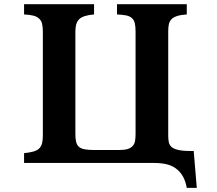

<svg xmlns="http://www.w3.org/2000/svg" viewBox="-20 -780 1040 919"><path d="M95.2 -759.8H430.2V-710.9Q377.4 -706.5 358.9 -688Q348.6 -677.2 344.7 -663.1Q340.8 -648.9 340.8 -628.9V-138.2Q340.8 -116.2 344.2 -101.6Q347.7 -86.9 356.9 -78.1Q366.7 -68.8 384.8 -65.4Q402.8 -62 432.1 -62H549.8Q574.7 -62 589.8 -66.4Q605 -70.8 613.8 -80.1Q623.5 -89.8 626.2 -104.2Q628.9 -118.7 628.9 -139.2V-628.9Q628.9 -653.3 625.2 -668.7Q621.6 -684.1 611.8 -692.9Q601.6 -702.6 584.5 -706.1Q567.4 -709.5 540 -710.9V-759.8H874V-710.9Q845.7 -709 828.1 -703.4Q810.5 -697.8 800.8 -688Q791.5 -678.2 788.3 -664.3Q785.2 -650.4 785.2 -629.9V-129.9Q785.2 -111.3 788.6 -97.2Q792 -83 804.2 -74.2Q816.9 -64.9 841.1 -60.8Q865.2 -56.6 907.2 -57.1L921.9 119.1H874Q867.7 84.5 854 61.8Q840.3 39.1 819.8 24.9Q800.3 11.2 774.9 5.6Q749.5 0 719.2 0H95.2V-46.9Q122.6 -49.8 139.9 -54.7Q157.2 -59.6 167 -68.8Q177.7 -79.6 181.4 -94.7Q185.1 -109.9 185.1 -132.8V-627Q185.1 -651.4 181.4 -666.5Q177.7 -681.6 167 -690.9Q157.2 -700.7 139.6 -705.1Q122.1 -709.5 95.2 -710.9Z"/></svg>

Font: BIZ UDPMincho
Style: Bold
Weight: 700
Designer: TypeBank Co., Ltd.
Foundry: Morisawa Inc.
Version: Version 1.06